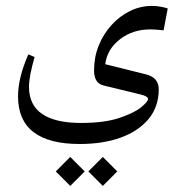

<svg xmlns="http://www.w3.org/2000/svg" viewBox="-20 -267 609 642"><path d="M166.5 306.2 214.9 354.6 263.3 306.2 214.9 257.8ZM275.4 306.2 323.8 354.6 372.2 306.2 323.8 257.8ZM246.8 214.5Q324.2 214.5 383.6 193.1Q443 171.6 476.9 130.7Q510.8 89.8 510.8 31.5Q510.8 -7.7 468.3 -18.3L331.9 -52.4Q338.1 -101.9 380.6 -135.3Q423.2 -168.7 482.9 -168.7Q489.5 -168.7 496.3 -168.3Q503.1 -168 510.1 -167.2L527 -165.7L540.9 -238.7Q527.7 -243.1 514.5 -245.1Q501.3 -247.2 487.7 -247.2Q449.2 -247.2 414.6 -230.1Q379.9 -213.1 352.8 -183.2Q325.6 -153.3 310 -114.4Q294.5 -75.5 294.5 -31.9Q294.5 11 325.6 18.7L449.6 48.8Q474.9 54.6 474.9 64.2Q474.9 73.3 450.7 92.6Q426.5 111.8 377 128Q327.5 144.1 251.9 144.1Q164.6 144.1 120.8 114Q77 84 77 23.5Q77 -12.1 95.7 -76.3L74.8 -85.1Q40.3 -7.3 40.3 55.4Q40.3 134.9 92 174.7Q143.7 214.5 246.8 214.5Z"/></svg>

Font: Parastoo
Style: Regular
Weight: 400
Foundry: Saber Rastikerdar (saber.rastikerdar@gmail.com)
Version: Version 3.000